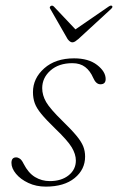

<svg xmlns="http://www.w3.org/2000/svg" viewBox="-20 -669 428 696"><path d="M160.5 -12.5Q202.5 -12.5 228.8 -33.5Q255 -54.5 255 -87Q255 -110 240 -135Q225 -160 179 -204Q147 -235 129.8 -256Q112.5 -277 106 -295Q99.5 -313 99.5 -335Q99.5 -385 140.2 -421.2Q181 -457.5 248.5 -457.5Q301 -457.5 332 -433.5Q363 -409.5 363 -382.5Q363 -363.5 344 -363.5Q328 -363.5 318 -386.5Q307 -412 288.8 -426Q270.5 -440 242.5 -440Q193 -440 163 -413.5Q133 -387 133 -349.5Q133 -324 147.2 -299.2Q161.5 -274.5 206.5 -230.5Q239.5 -198.5 257.2 -177Q275 -155.5 281.8 -138.2Q288.5 -121 288.5 -101.5Q288.5 -54.5 250.5 -23.5Q212.5 7.5 146 7.5Q111 7.5 82.8 -5.8Q54.5 -19 38 -39Q21.5 -59 21.5 -78.5Q21.5 -98.5 38.5 -98.5Q45 -98.5 52 -93.8Q59 -89 65.5 -75.5Q82.5 -42 107 -27.2Q131.5 -12.5 160.5 -12.5ZM264 -527.5Q257.5 -522 252.5 -518.8Q247.5 -515.5 242 -515.5Q234 -515.5 225 -527.5L162.5 -636.5Q157.5 -643.5 164.5 -647.5Q170 -650.5 175.5 -645L253.5 -562.5L373.5 -645Q382.5 -651 386 -647.5Q390.5 -644 382.5 -636.5Z"/></svg>

Font: Fraunces 9pt S000 Thin
Style: Italic
Weight: 100
Italic angle: -16°
Version: Version 1.000; ttfautohint (v1.8.3)